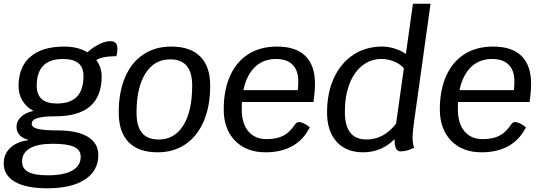

<svg xmlns="http://www.w3.org/2000/svg" viewBox="-43 -811 2935 1035"><path d="M584 -508Q507 -508 476 -487Q505 -449 505 -399Q505 -184 255 -184Q189 -184 158.5 -174.5Q128 -165 128 -144Q128 -125 160 -116.5Q192 -108 267 -108Q374 -108 430.5 -73.5Q487 -39 487 25Q487 110 414.5 157Q342 204 211 204Q98 204 37.5 169Q-23 134 -23 70Q-23 20 12 -13.5Q47 -47 108 -55V-58Q79 -65 62.5 -83Q46 -101 46 -127Q46 -158 70.5 -181Q95 -204 137 -213Q99 -234 78 -268.5Q57 -303 57 -346Q57 -450 120.5 -505Q184 -560 304 -560Q377 -560 428 -529Q458 -556 491 -572.5Q524 -589 552 -589Q572 -589 581 -579Q590 -569 590 -548Q590 -526 584 -508ZM407 -401Q407 -448 379.5 -470.5Q352 -493 296 -493Q155 -493 155 -349Q155 -253 263 -253Q336 -253 371.5 -289.5Q407 -326 407 -401ZM76 60Q76 98 109.5 116Q143 134 214 134Q301 134 346.5 108.5Q392 83 392 34Q392 -3 356 -19.5Q320 -36 241 -36Q160 -36 118 -11.5Q76 13 76 60Z M597 -205Q597 -314 631 -394Q665 -474 729 -517Q793 -560 880 -560Q983 -560 1036.5 -506.5Q1090 -453 1090 -349Q1090 -239 1055.5 -158Q1021 -77 957 -33.5Q893 10 807 10Q704 10 650.5 -44.5Q597 -99 597 -205ZM993 -349Q993 -421 963.5 -456Q934 -491 874 -491Q789 -491 741 -415Q693 -339 693 -203Q693 -130 722.5 -94.5Q752 -59 813 -59Q898 -59 945.5 -135.5Q993 -212 993 -349Z M1261 -261Q1260 -249 1260 -224Q1260 -146 1295.5 -103.5Q1331 -61 1394 -61Q1448 -61 1483.5 -79Q1519 -97 1547 -140Q1556 -153 1569 -153Q1591 -153 1627 -125Q1594 -58 1533.5 -24Q1473 10 1388 10Q1285 10 1224 -52.5Q1163 -115 1163 -221Q1163 -326 1197.5 -402.5Q1232 -479 1296.5 -519.5Q1361 -560 1450 -560Q1552 -560 1603.5 -509Q1655 -458 1655 -359Q1655 -319 1647 -261ZM1269 -325H1562Q1565 -346 1565 -371Q1565 -431 1534.5 -462Q1504 -493 1445 -493Q1376 -493 1331 -449.5Q1286 -406 1269 -325Z M2189 -154Q2181 -98 2181 -67Q2181 -42 2189 -14Q2149 5 2116 5Q2084 5 2084 -57V-61Q2014 10 1914 10Q1823 10 1771.5 -47Q1720 -104 1720 -205Q1720 -310 1757 -390.5Q1794 -471 1861.5 -515.5Q1929 -560 2017 -560Q2051 -560 2086.5 -548.5Q2122 -537 2145 -520L2183 -791H2278ZM2134 -443Q2116 -465 2082.5 -479Q2049 -493 2013 -493Q1955 -493 1910 -457.5Q1865 -422 1840.5 -357.5Q1816 -293 1816 -208Q1816 -59 1932 -59Q1979 -59 2018.5 -80Q2058 -101 2092 -144Z M2426 -261Q2425 -249 2425 -224Q2425 -146 2460.5 -103.5Q2496 -61 2559 -61Q2613 -61 2648.5 -79Q2684 -97 2712 -140Q2721 -153 2734 -153Q2756 -153 2792 -125Q2759 -58 2698.5 -24Q2638 10 2553 10Q2450 10 2389 -52.5Q2328 -115 2328 -221Q2328 -326 2362.5 -402.5Q2397 -479 2461.5 -519.5Q2526 -560 2615 -560Q2717 -560 2768.5 -509Q2820 -458 2820 -359Q2820 -319 2812 -261ZM2434 -325H2727Q2730 -346 2730 -371Q2730 -431 2699.5 -462Q2669 -493 2610 -493Q2541 -493 2496 -449.5Q2451 -406 2434 -325Z"/></svg>

Font: Krub Medium
Style: Italic
Weight: 500
Italic angle: -8°
Designer: Ekaluck Peanpanawate
Foundry: Cadson Demak Co.,Ltd.
Version: Version 1.000; ttfautohint (v1.6)